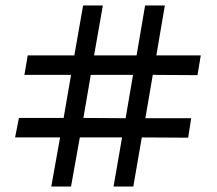

<svg xmlns="http://www.w3.org/2000/svg" viewBox="-20 -702 791 700"><path d="M167 -22 199 -201H35L49 -272H212L239 -429H69L81 -500H251L283 -682H355L323 -500H478L509 -682H581L550 -500H712L700 -428L537 -429L510 -271H677L666 -200L497 -201L466 -22H394L425 -201H271L239 -22ZM438 -271 465 -429H311L284 -272Z"/></svg>

Font: Stick No Bills ExtraLight
Style: Regular
Weight: 400
Version: Version 2.000